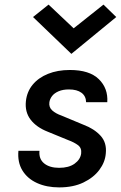

<svg xmlns="http://www.w3.org/2000/svg" viewBox="-20 -801 525 834"><path d="M237 13Q182.5 13 140.8 -6Q99 -25 77.2 -60.8Q55.5 -96.5 60 -146H151.5Q148 -110.5 171.8 -91.2Q195.5 -72 237 -72Q279 -72 304 -90Q329 -108 332.5 -134Q335.5 -158 318.8 -170.5Q302 -183 276 -192.5L187 -229Q138.5 -248 113 -281.2Q87.5 -314.5 92.5 -361.5Q97 -403 122 -433.2Q147 -463.5 188.5 -480.2Q230 -497 283.5 -497Q368.5 -497 409.2 -457.2Q450 -417.5 446 -357H354Q353.5 -383.5 334 -398Q314.5 -412.5 279.5 -412.5Q253 -412.5 234.5 -404.5Q216 -396.5 206.2 -383.8Q196.5 -371 194.5 -357Q191.5 -335 207 -321.2Q222.5 -307.5 247 -299L343 -259Q389.5 -241.5 417 -211.2Q444.5 -181 439.5 -134Q436.5 -96.5 411.5 -63Q386.5 -29.5 342.2 -8.2Q298 13 237 13ZM429.5 -781 485 -727 290 -567 123.5 -727 191 -781 300 -678Z"/></svg>

Font: Karla SemiBold
Style: Italic
Weight: 600
Italic angle: -8°
Designer: Jonathan Pinhorn
Version: Version 2.004;gftools[0.9.33]